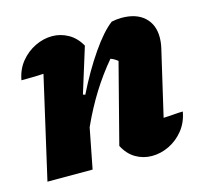

<svg xmlns="http://www.w3.org/2000/svg" viewBox="-80 -588 731 686"><g transform="rotate(-15 285.5 -245.0)"><path d="M17 0 103 -376Q76 -374 21 -374Q28 -413 50.5 -440.5Q73 -468 104 -483Q135 -498 167 -498Q198 -498 226 -482.5Q254 -467 272 -435L220 -268L228 -265Q267 -344 309.5 -405.5Q352 -467 387 -493Q407 -497 424 -497Q478 -497 508 -469.5Q538 -442 538 -395Q538 -375 533 -354L477 -113Q503 -114 518 -115.5Q533 -117 549 -117Q542 -78 519.5 -50Q497 -22 466 -7Q435 8 402 8Q370 8 342.5 -8Q315 -24 298 -57L374 -351Q362 -361 348 -366Q309 -320 275.5 -266.5Q242 -213 213 -149L184 0Z"/></g></svg>

Font: Piazzolla ExtraBold
Style: Italic
Weight: 800
Italic angle: -11.3°
Designer: Juan Pablo del Peral
Foundry: Huerta Tipografica
Version: Version 1.330